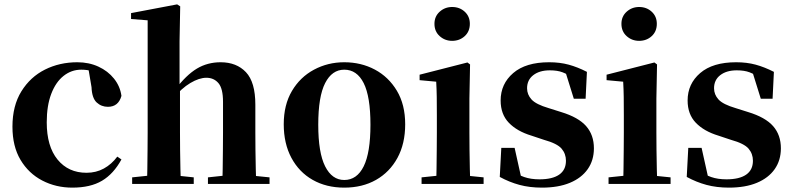

<svg xmlns="http://www.w3.org/2000/svg" viewBox="-20 -842 3627 879"><path d="M311 17Q236 17 173.5 -15.5Q111 -48 74 -110Q37 -172 37 -262Q37 -358 78 -424Q119 -490 186 -523.5Q253 -557 334 -557Q387 -557 430.5 -537Q474 -517 502 -482Q530 -447 536 -403Q522 -353 474 -353Q444 -353 422.5 -373Q401 -393 399 -443L383 -538L455 -493Q427 -509 403 -516Q379 -523 352 -523Q307 -523 271 -494.5Q235 -466 214.5 -412Q194 -358 194 -282Q194 -172 243.5 -111.5Q293 -51 376 -51Q420 -51 455.5 -70.5Q491 -90 517 -125L536 -112Q500 -46 447 -14.5Q394 17 311 17Z M585 0V-30L690 -41H762L867 -30V0ZM653 0Q654 -26 654.5 -68Q655 -110 655.5 -156Q656 -202 656 -236V-749L580 -755V-782L791 -822L805 -813L802 -653V-451L804 -437V-236Q804 -202 804.5 -156Q805 -110 806 -68Q807 -26 808 0ZM932 0V-30L1035 -41H1105L1214 -30V0ZM997 0Q999 -26 999.5 -67.5Q1000 -109 1000.5 -155Q1001 -201 1001 -236V-376Q1001 -437 980 -461.5Q959 -486 925 -486Q892 -486 851.5 -462Q811 -438 768 -387L736 -432H782Q833 -499 881.5 -528Q930 -557 990 -557Q1063 -557 1106 -511.5Q1149 -466 1149 -363V-236Q1149 -201 1149.5 -155Q1150 -109 1151 -67.5Q1152 -26 1153 0Z M1556 17Q1474 17 1411.5 -18.5Q1349 -54 1314 -119.5Q1279 -185 1279 -273Q1279 -362 1316.5 -425.5Q1354 -489 1417.5 -523Q1481 -557 1556 -557Q1633 -557 1696 -523.5Q1759 -490 1797 -426.5Q1835 -363 1835 -273Q1835 -184 1799.5 -119Q1764 -54 1701.5 -18.5Q1639 17 1556 17ZM1556 -18Q1614 -18 1645 -80.5Q1676 -143 1676 -271Q1676 -400 1645 -461.5Q1614 -523 1556 -523Q1500 -523 1468.5 -461.5Q1437 -400 1437 -271Q1437 -143 1468.5 -80.5Q1500 -18 1556 -18Z M1910 0V-30L2016 -41H2086L2194 -30V0ZM1977 0Q1978 -26 1978.5 -68Q1979 -110 1979.5 -156Q1980 -202 1980 -236V-313Q1980 -363 1979.5 -398Q1979 -433 1977 -468L1901 -475V-500L2120 -556L2132 -547L2129 -390V-236Q2129 -202 2129.5 -156Q2130 -110 2131 -68Q2132 -26 2133 0ZM2050 -655Q2017 -655 1993 -676.5Q1969 -698 1969 -733Q1969 -767 1993 -788.5Q2017 -810 2050 -810Q2084 -810 2107.5 -788.5Q2131 -767 2131 -733Q2131 -698 2107.5 -676.5Q2084 -655 2050 -655Z M2461 17Q2405 17 2358.5 4.5Q2312 -8 2268 -32L2275 -165H2336L2368 -21L2317 -28V-64Q2350 -42 2380 -31.5Q2410 -21 2450 -21Q2509 -21 2540 -42.5Q2571 -64 2571 -106Q2571 -138 2551 -161.5Q2531 -185 2470 -202L2413 -221Q2347 -241 2309.5 -280Q2272 -319 2272 -382Q2272 -458 2329.5 -507.5Q2387 -557 2494 -557Q2543 -557 2583.5 -546Q2624 -535 2667 -513L2661 -390H2607L2564 -528L2609 -512V-482Q2579 -502 2555.5 -511Q2532 -520 2497 -520Q2450 -520 2421.5 -498Q2393 -476 2393 -438Q2393 -409 2413.5 -386.5Q2434 -364 2492 -347L2549 -329Q2628 -305 2663.5 -264.5Q2699 -224 2699 -163Q2699 -108 2670.5 -67.5Q2642 -27 2589 -5Q2536 17 2461 17Z M2766 0V-30L2872 -41H2942L3050 -30V0ZM2833 0Q2834 -26 2834.5 -68Q2835 -110 2835.5 -156Q2836 -202 2836 -236V-313Q2836 -363 2835.5 -398Q2835 -433 2833 -468L2757 -475V-500L2976 -556L2988 -547L2985 -390V-236Q2985 -202 2985.5 -156Q2986 -110 2987 -68Q2988 -26 2989 0ZM2906 -655Q2873 -655 2849 -676.5Q2825 -698 2825 -733Q2825 -767 2849 -788.5Q2873 -810 2906 -810Q2940 -810 2963.5 -788.5Q2987 -767 2987 -733Q2987 -698 2963.5 -676.5Q2940 -655 2906 -655Z M3317 17Q3261 17 3214.5 4.5Q3168 -8 3124 -32L3131 -165H3192L3224 -21L3173 -28V-64Q3206 -42 3236 -31.5Q3266 -21 3306 -21Q3365 -21 3396 -42.5Q3427 -64 3427 -106Q3427 -138 3407 -161.5Q3387 -185 3326 -202L3269 -221Q3203 -241 3165.5 -280Q3128 -319 3128 -382Q3128 -458 3185.5 -507.5Q3243 -557 3350 -557Q3399 -557 3439.5 -546Q3480 -535 3523 -513L3517 -390H3463L3420 -528L3465 -512V-482Q3435 -502 3411.5 -511Q3388 -520 3353 -520Q3306 -520 3277.5 -498Q3249 -476 3249 -438Q3249 -409 3269.5 -386.5Q3290 -364 3348 -347L3405 -329Q3484 -305 3519.5 -264.5Q3555 -224 3555 -163Q3555 -108 3526.5 -67.5Q3498 -27 3445 -5Q3392 17 3317 17Z"/></svg>

Font: Noto Serif TC ExtraLight ExtraBold
Style: Regular
Weight: 800
Version: Version 2.002-H1;hotconv 1.1.0;makeotfexe 2.6.0